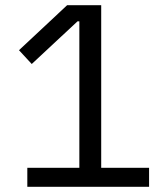

<svg xmlns="http://www.w3.org/2000/svg" viewBox="-20 -718 640 738"><path d="M85 0V-73H285V-636H278L102 -472L53 -525L238 -698H369V-73H553V0Z"/></svg>

Font: IBM Plex Mono
Style: Regular
Weight: 400
Monospace: yes
Designer: Mike Abbink, Paul van der Laan, Pieter van Rosmalen
Foundry: Bold Monday
Version: Version 2.3